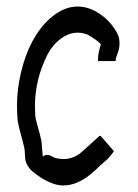

<svg xmlns="http://www.w3.org/2000/svg" viewBox="-20 -548 423 588"><path d="M288 -132 329 -85Q316 -66 300 -52.5Q284 -39 271 -26Q221 20 175 20Q158 20 141.5 14Q125 8 108 -2Q89 -15 79.5 -23Q70 -31 64 -42Q57 -53 56.5 -72Q56 -91 54 -97Q50 -115 44 -136Q38 -157 34 -179Q33 -193 32.5 -203Q32 -213 32 -223Q32 -275 44.5 -327Q57 -379 78 -419Q105 -470 142 -499Q179 -528 218 -528Q254 -528 289 -503Q322 -480 341 -442Q344 -435 345 -428.5Q346 -422 346 -416Q346 -398 340 -384Q334 -370 334 -361H280Q280 -378 283 -391Q286 -404 289 -412Q285 -417 278 -422.5Q271 -428 257 -437Q250 -442 239.5 -445Q229 -448 218 -448Q192 -448 167 -430Q142 -412 126 -382Q87 -305 87 -223Q87 -216 87.5 -208Q88 -200 88 -192Q90 -180 95.5 -161Q101 -142 107 -116L111 -68Q114 -72 122 -73.5Q130 -75 143 -67Q155 -61 175 -61Q208 -61 234 -86Q257 -107 269 -117.5Q281 -128 285 -132Z"/></svg>

Font: Syne
Style: Italic
Weight: 400
Italic angle: -9°
Designer: Lucas Descroix
Foundry: Bonjour Monde
Version: Version 2.000; ttfautohint (v1.8.3)